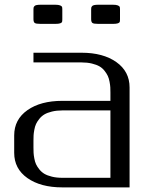

<svg xmlns="http://www.w3.org/2000/svg" viewBox="-20 -812 644 832"><path d="M500 -771V-729Q500 -720.2 498.8 -716.8Q497.6 -713.4 490.7 -710.9Q483.9 -708.5 468.8 -708.5H406.2Q385.7 -708.5 380.4 -712.6Q375 -716.8 375 -729V-771Q375 -776.4 375.5 -778.8Q376 -781.2 378.7 -784.9Q381.3 -788.6 388.2 -790Q395 -791.5 406.2 -791.5H468.8Q483.4 -791.5 490.5 -788.6Q497.6 -785.6 498.8 -782.2Q500 -778.8 500 -771ZM250 -771V-729Q250 -720.2 248.8 -716.8Q247.6 -713.4 240.7 -710.9Q233.9 -708.5 218.8 -708.5H156.2Q135.7 -708.5 130.4 -712.6Q125 -716.8 125 -729V-771Q125 -776.4 125.5 -778.8Q126 -781.2 128.7 -784.9Q131.3 -788.6 138.2 -790Q145 -791.5 156.2 -791.5H218.8Q233.4 -791.5 240.5 -788.6Q247.6 -785.6 248.8 -782.2Q250 -778.8 250 -771ZM125 -541.5V-583.5H333.5Q426.8 -583.5 484.1 -543Q541.5 -502.4 541.5 -433.1V0H250Q156.2 0 98.9 -40.3Q41.5 -80.6 41.5 -149.9V-225.1Q41.5 -294.4 98.9 -334.7Q156.2 -375 250 -375H458.5V-410.6Q458.5 -423.8 458 -433.3Q457.5 -442.9 454.8 -457.5Q452.1 -472.2 447.3 -482.7Q442.4 -493.2 433.1 -505.1Q423.8 -517.1 411.1 -524.4Q398.4 -531.7 378.4 -536.6Q358.4 -541.5 333.5 -541.5ZM458.5 -41.5V-333.5H250Q225.1 -333.5 205.1 -328.6Q185.1 -323.7 172.4 -316.2Q159.7 -308.6 150.4 -296.9Q141.1 -285.2 136.2 -274.7Q131.3 -264.2 128.7 -249.5Q126 -234.9 125.5 -225.1Q125 -215.3 125 -202.1V-172.9Q125 -159.7 125.5 -149.9Q126 -140.1 128.7 -125.5Q131.3 -110.8 136.2 -100.3Q141.1 -89.8 150.4 -78.1Q159.7 -66.4 172.4 -58.8Q185.1 -51.3 205.1 -46.4Q225.1 -41.5 250 -41.5Z"/></svg>

Font: Gputeks
Style: Regular
Weight: 500
Version: Version 0.9